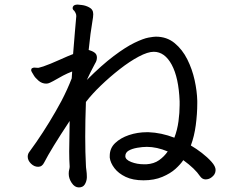

<svg xmlns="http://www.w3.org/2000/svg" viewBox="-20 -775 1040 838"><path d="M129 -480 144 -479H148Q152 -480 158.5 -482Q165 -484 169 -485Q198 -495 239 -513.5Q280 -532 299 -539Q303 -593 307 -636.5Q311 -680 313 -705Q313 -713 309 -720Q306 -725 304 -728Q297 -733 297 -740Q297 -741 298 -745Q302 -755 319 -755Q322 -755 338 -753Q354 -751 369 -743Q387 -734 387 -713Q387 -702 383 -680Q375 -635 367 -557Q382 -553 392.5 -545.5Q403 -538 403 -524Q403 -510 395 -498Q374 -459 359 -426Q424 -491 476.5 -530.5Q529 -570 567.5 -588.5Q606 -607 628.5 -611Q651 -615 660 -615Q708 -615 742 -587Q776 -559 797.5 -516Q819 -473 829.5 -425Q840 -377 841 -335V-324Q841 -278 834.5 -229Q828 -180 813 -140Q837 -126 861 -107.5Q885 -89 903 -69Q921 -49 921 -33Q921 -13 902 0Q891 8 877 8Q863 8 853 -6Q831 -39 780 -76Q768 -58 746 -38Q724 -18 688.5 -3Q653 12 606.5 12Q560 12 528.5 -3Q497 -18 479.5 -41Q462 -64 459 -87V-95Q459 -128 482.5 -150.5Q506 -173 543 -185.5Q580 -198 622 -198H628Q684 -196 741 -174Q754 -208 759 -245.5Q764 -283 764 -316V-333Q760 -436 729.5 -492.5Q699 -549 651 -549Q625 -549 585.5 -528Q546 -507 502.5 -473Q459 -439 420 -401.5Q381 -364 355 -330Q349 -165 355 -53Q355 -46 357 -32Q359 -18 359 -6V1Q358 17 350 30Q342 43 324 43Q306 43 293 23.5Q280 4 280 -16V-18Q280 -27 282 -34.5Q284 -42 284 -47V-49Q282 -77 282 -114Q282 -149 284 -247Q202 -123 173 -66Q164 -47 146.5 -47Q129 -47 115 -61Q101 -75 101 -91Q101 -103 108 -112Q115 -121 138 -154Q198 -241 248 -334Q275 -386 293 -433L295 -463Q274 -455 255 -445L212 -421L198 -414Q190 -410 182 -410Q163 -410 148 -423Q133 -436 127 -447Q116 -464 116 -468.5Q116 -473 119 -477Q126 -480 129 -480ZM712 -114Q664 -134 621 -134Q602 -134 579 -130Q556 -126 541.5 -117.5Q527 -109 527 -93.5Q527 -78 552.5 -68Q578 -58 608 -58H619Q652 -60 674.5 -76Q697 -92 712 -114Z"/></svg>

Font: Moon Stars Kai
Style: Bold
Weight: 700
Designer: GuiWonder
Version: Version 1.101